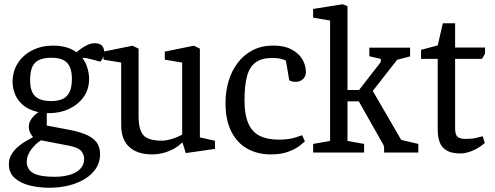

<svg xmlns="http://www.w3.org/2000/svg" viewBox="-20 -719 2335 905"><path d="M212.8 166Q162.9 166 119.1 155Q75.3 144 48.5 119.5Q21.8 95 21.8 55Q21.8 29.5 34.1 8.9Q46.5 -11.6 65.1 -27.5Q83.7 -43.5 103.2 -54.5Q122.6 -65.5 135.9 -72.9Q128.9 -80.3 122.3 -93.3Q115.7 -106.3 115.7 -121.3Q115.7 -142.8 130 -161.1Q144.3 -179.4 161.3 -190.4Q118.5 -199.6 91.5 -221.2Q64.5 -242.9 51.9 -272.7Q39.3 -302.5 39.3 -333.2Q39.3 -382.9 64.2 -421.6Q89.1 -460.3 132.4 -482.1Q175.7 -504 230.1 -504Q265.3 -504 293.5 -495.7Q321.6 -487.5 340.3 -472.6Q342.9 -474.9 356.2 -485.3Q369.5 -495.6 388.6 -505.4Q407.7 -515.3 427.2 -515.3Q448.5 -515.3 459.7 -504.6Q471 -494 471 -471.8Q471 -456.1 464.2 -444.7Q457.4 -433.3 453 -428.3L414.7 -438.5Q399.8 -442.4 390.7 -444.3Q381.7 -446.2 368 -446.2Q385 -423.9 392.5 -396.9Q400 -369.9 400 -347.2Q400 -298 374.1 -261.9Q348.2 -225.7 305.8 -205.7Q263.4 -185.8 212.8 -185.8H200.5V-127.3L305.4 -107.3Q349.5 -99.1 382.3 -85.9Q415.2 -72.6 433.4 -50.5Q451.7 -28.3 451.7 8Q451.7 45 433 74Q414.2 103 381.3 123.5Q348.4 144 305.2 155Q262 166 212.8 166ZM236.6 114.3Q276.9 114.3 308.6 105.1Q340.2 95.9 358.4 76.7Q376.7 57.5 376.7 29.6Q376.7 10.4 363.8 -6.2Q351 -22.8 307.4 -31.9L173.5 -57.7Q147 -41.7 126.5 -13.3Q106 15.1 106 42Q106 79.9 137.1 97.1Q168.1 114.3 236.6 114.3ZM221 -242.6Q251.9 -242.6 273.4 -251.7Q295 -260.8 306.9 -283.5Q318.9 -306.2 318.9 -347.2Q318.9 -379.7 309.7 -402Q300.5 -424.4 279.6 -435.6Q258.7 -446.8 222.8 -446.8Q185.4 -446.8 163 -435.8Q140.6 -424.9 131.3 -401.6Q121.9 -378.3 121.9 -341.2Q121.9 -305 132.7 -283.4Q143.5 -261.8 165.6 -252.2Q187.8 -242.6 221 -242.6Z M697.8 8.8Q627.2 8.8 589.2 -26.4Q551.2 -61.7 551.2 -129V-424.1L468 -437.8V-475.8L604.9 -503.6L633.2 -489.6V-172.2Q633.2 -106.6 656.3 -81.3Q679.4 -56 742.5 -56Q763.2 -56 790.5 -64.3Q817.9 -72.6 838.6 -84.8V-424.1L756.8 -437.8V-475.8L893.7 -503.6L922.2 -489.6V-71.4L993.3 -55.4V-17.2L855.7 2.6L840.1 -47.2L837.6 -46.4Q814.5 -22.2 776.1 -6.7Q737.7 8.8 697.8 8.8Z M1256.7 8.8Q1194.5 8.8 1146.1 -17.9Q1097.7 -44.7 1070.3 -98.9Q1042.9 -153.2 1042.9 -233.8Q1042.9 -287.5 1057.4 -336.4Q1071.9 -385.3 1100.7 -423.2Q1129.5 -461.2 1171.8 -482.7Q1214 -504.3 1268.6 -504.3Q1319.3 -504.3 1353.3 -486.4Q1387.4 -468.6 1404.6 -440.4Q1421.8 -412.1 1421.8 -378.8Q1421.8 -366.5 1415.8 -356Q1409.8 -345.4 1398.8 -339.4Q1387.7 -333.3 1371.8 -333.3Q1361 -333.3 1353.6 -335.9Q1346.2 -338.5 1343.4 -340.3L1327.7 -433.4Q1323.7 -436.3 1306.6 -441Q1289.5 -445.8 1263.7 -445.8Q1213.1 -445.8 1184.4 -424.4Q1155.7 -403 1144.1 -358.9Q1132.5 -314.7 1132.5 -245.9Q1132.5 -178.2 1150.5 -137.3Q1168.4 -96.5 1204.2 -78.7Q1240 -60.9 1293.3 -60.9Q1340.3 -60.9 1369.6 -70.1Q1398.9 -79.3 1403.9 -81.6L1417.2 -52.4Q1414.2 -49.4 1395.6 -34.3Q1377 -19.2 1342.5 -5.2Q1307.9 8.8 1256.7 8.8Z M1456.1 0V-40.7L1535.9 -54.7V-622.1L1455.9 -635.8V-676.8L1594.7 -699L1617.9 -690V-294.9H1672.5L1774.9 -426.7V-441.4L1720.9 -453.9V-494.3H1913.1V-453.2L1851.9 -437.2L1737.1 -290.4L1871.2 -59.4L1951.8 -40.7V0H1790.5V-18.2Q1790.5 -33.3 1783.6 -42.6L1671.1 -241.5H1617.9V-54.7L1696.2 -40.7V0Z M2150.8 4.3Q2108.4 4.3 2084.7 -10Q2060.9 -24.4 2052.1 -49.6Q2043.2 -74.9 2043.2 -106.9V-441.5H1964.6V-484L2043.2 -505L2067.4 -609.4H2125.2V-495H2266.2V-466.6L2252.2 -441.5H2125.2V-113.8Q2125.2 -82.5 2137.7 -73.3Q2150.3 -64.1 2175.3 -64.1Q2202.8 -64.1 2226 -69.4Q2249.2 -74.7 2255.2 -76.9L2265.1 -45Q2240.8 -23.2 2209 -9.4Q2177.2 4.3 2150.8 4.3Z"/></svg>

Font: Faustina Light
Style: Regular
Weight: 300
Designer: Alfonso Garcia
Foundry: http://www.omnibus-type.com
Version: Version 1.200